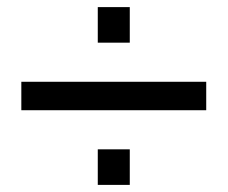

<svg xmlns="http://www.w3.org/2000/svg" viewBox="-20 -590 640 540"><path d="M255 -70V-170H345V-70ZM255 -470V-570H345V-470ZM40 -280V-360H560V-280Z"/></svg>

Font: Tektur
Style: Regular
Weight: 400
Designer: Adam Jagosz
Foundry: Adam Jagosz
Version: Version 1.005;gftools[0.9.30]